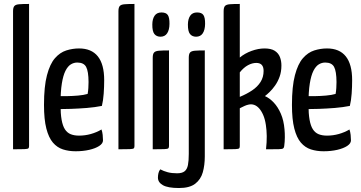

<svg xmlns="http://www.w3.org/2000/svg" viewBox="-20 -755 1827 971"><path d="M46 0V-698Q46 -717 52.6 -724.5Q59.1 -732.1 76.9 -733.5Q94.7 -735 127 -735V-16.5Q127 -8.2 123.7 -4.9Q120.3 -1.6 103.4 -0.8Q86.5 0 46 0Z M362.4 10Q327.7 10 298.4 0.6Q269 -8.9 247.6 -33.8Q226.2 -58.8 214.4 -104.9Q202.5 -151.1 202.5 -224.2Q202.5 -318.1 217.6 -374.9Q232.6 -431.8 258 -460.8Q283.4 -489.8 315.2 -499.9Q347 -510 379.9 -510Q442.7 -510 474.8 -469.9Q506.9 -429.8 506.9 -349.5Q506.9 -315.9 504.4 -281.1Q501.9 -246.3 495.3 -219.4Q460.7 -212.4 418.8 -209Q376.9 -205.7 338.8 -204.4Q300.7 -203 276.3 -203.2Q252 -203.4 252 -203.4L253.2 -269.5Q253.2 -269.5 272 -269Q290.7 -268.5 318.6 -268.8Q346.4 -269.2 374.9 -271.7Q403.4 -274.2 423.2 -280Q425.8 -293.9 426.8 -309.9Q427.8 -325.9 427.8 -340.1Q427.5 -394.4 415.6 -416.6Q403.7 -438.7 370.6 -438.7Q353.7 -438.7 338.3 -429.5Q323 -420.2 311.1 -396.9Q299.3 -373.5 292.7 -332.4Q286.1 -291.3 286.1 -227.4Q286.1 -180 291.6 -149.2Q297.1 -118.5 308.3 -101.1Q319.6 -83.6 337.5 -76.3Q355.4 -69.1 379.6 -69.1Q410.1 -69.1 439.4 -77.3Q468.7 -85.5 493.3 -100.2Q497.6 -88.4 499.3 -72.7Q500.9 -57 500.9 -45Q500.9 -29.5 481.8 -16.9Q462.6 -4.4 431.3 2.8Q400 10 362.4 10Z M579 0V-698Q579 -717 585.6 -724.5Q592.1 -732.1 609.9 -733.5Q627.7 -735 660 -735V-16.5Q660 -8.2 656.7 -4.9Q653.3 -1.6 636.4 -0.8Q619.5 0 579 0Z M752.4 0V-463Q752.4 -482 759.2 -489.5Q766.1 -497.1 783.9 -498.5Q801.7 -500 834.7 -500V-16.5Q834.7 -8.2 831.2 -4.9Q827.8 -1.6 810.7 -0.8Q793.5 0 752.4 0ZM791.2 -569.3Q771.5 -569.7 760.7 -583.1Q749.9 -596.6 750.3 -631.6Q750.6 -659.2 761.9 -675.6Q773.2 -692 796.5 -692Q820.1 -692 828.8 -678.8Q837.5 -665.7 837.1 -634.2Q836.8 -603.7 825.3 -586.5Q813.9 -569.3 791.2 -569.3Z M885.1 195.9Q829.2 195.9 804 181.6Q778.7 167.3 778.7 143.3Q778.7 131.9 781.3 120.7Q783.9 109.6 790.5 101.4Q807.5 110.5 828.1 116Q848.8 121.4 875.2 121.4Q900.9 121.4 913.6 111.2Q926.3 101 930.5 79.6Q934.7 58.1 934.7 23.5V-463Q934.7 -482 941.2 -489.5Q947.8 -497.1 965.6 -498.5Q983.4 -500 1015.7 -500V36.4Q1015.7 80.1 1005.6 116.3Q995.4 152.4 967.2 174.2Q939 195.9 885.1 195.9ZM971.3 -569.3Q951.6 -569.7 940.8 -583.1Q930 -596.6 930.3 -631.6Q930.7 -659.2 942 -675.6Q953.3 -692 976.5 -692Q1000.1 -692 1008.8 -678.8Q1017.6 -665.7 1017.2 -634.2Q1016.8 -603.7 1005.4 -586.5Q994 -569.3 971.3 -569.3Z M1111 0V-698Q1111 -717 1117.6 -724.5Q1124.1 -732.1 1141.9 -733.5Q1159.7 -735 1192.7 -735V-464Q1218 -485.2 1252.2 -497.6Q1286.4 -510 1317.7 -510Q1351 -510 1369.5 -498.1Q1388.1 -486.1 1395.6 -466.6Q1403.2 -447.1 1403.2 -423.6Q1403.2 -392.4 1394 -367Q1384.8 -341.6 1371 -322.2Q1357.3 -302.9 1343.4 -289.6Q1329.5 -276.3 1319.8 -269.1Q1343.7 -258.5 1364.6 -236.2Q1385.6 -213.9 1400.3 -180Q1415.1 -146.1 1418.9 -100.2Q1420.7 -81.7 1420.5 -60.1Q1420.4 -38.6 1417.3 -15.6Q1416.3 -7.9 1412.1 -4.5Q1407.9 -1 1389.3 -0.5Q1370.7 0 1325.3 0Q1329.4 -36.6 1329 -67.2Q1328.5 -97.8 1324.6 -122.8Q1320.1 -152.9 1310.9 -173.8Q1301.7 -194.7 1290 -207.5Q1278.3 -220.3 1264.8 -224.8Q1251.2 -229.3 1236.9 -225.9Q1228.2 -224.2 1217.8 -219.7Q1207.4 -215.1 1200.1 -211.2Q1192.7 -207.4 1192.7 -207.4V-16.5Q1192.7 -8.2 1189.6 -4.9Q1186.5 -1.6 1169.5 -0.8Q1152.5 0 1111 0ZM1192.7 -265.1Q1227.8 -279.6 1255 -297.8Q1282.2 -316 1297.7 -340.5Q1313.1 -365 1313.1 -396.4Q1313.1 -436.8 1276.2 -436.8Q1255.4 -436.8 1234 -425.2Q1212.6 -413.7 1192.7 -389Z M1616.4 10Q1581.7 10 1552.4 0.6Q1523 -8.9 1501.6 -33.8Q1480.2 -58.8 1468.4 -104.9Q1456.5 -151.1 1456.5 -224.2Q1456.5 -318.1 1471.6 -374.9Q1486.6 -431.8 1512 -460.8Q1537.4 -489.8 1569.2 -499.9Q1601 -510 1633.9 -510Q1696.7 -510 1728.8 -469.9Q1760.9 -429.8 1760.9 -349.5Q1760.9 -315.9 1758.4 -281.1Q1755.9 -246.3 1749.3 -219.4Q1714.7 -212.4 1672.8 -209Q1630.9 -205.7 1592.8 -204.4Q1554.7 -203 1530.3 -203.2Q1506 -203.4 1506 -203.4L1507.2 -269.5Q1507.2 -269.5 1526 -269Q1544.7 -268.5 1572.6 -268.8Q1600.4 -269.2 1628.9 -271.7Q1657.4 -274.2 1677.2 -280Q1679.8 -293.9 1680.8 -309.9Q1681.8 -325.9 1681.8 -340.1Q1681.5 -394.4 1669.6 -416.6Q1657.7 -438.7 1624.6 -438.7Q1607.7 -438.7 1592.3 -429.5Q1577 -420.2 1565.1 -396.9Q1553.3 -373.5 1546.7 -332.4Q1540.1 -291.3 1540.1 -227.4Q1540.1 -180 1545.6 -149.2Q1551.1 -118.5 1562.3 -101.1Q1573.6 -83.6 1591.5 -76.3Q1609.4 -69.1 1633.6 -69.1Q1664.1 -69.1 1693.4 -77.3Q1722.7 -85.5 1747.3 -100.2Q1751.6 -88.4 1753.3 -72.7Q1754.9 -57 1754.9 -45Q1754.9 -29.5 1735.8 -16.9Q1716.6 -4.4 1685.3 2.8Q1654 10 1616.4 10Z"/></svg>

Font: Yanone Kaffeesatz ExtraLight
Style: Regular
Weight: 200
Designer: Yanone (Cyrillic: Daniel Pouzeot, Huerta Tipografica, and Cyreal)
Foundry: Yanone
Version: Version 2.003